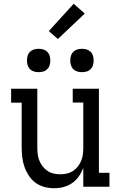

<svg xmlns="http://www.w3.org/2000/svg" viewBox="-20 -991 640 1019"><path d="M267 8Q241 8 215 1Q189 -6 168 -21.5Q147 -37 132.5 -59.5Q118 -82 109.5 -106.5Q101 -131 98 -157.5Q95 -184 95 -210V-446H39V-520H178V-210Q178 -192 180 -174Q182 -156 188.5 -139.5Q195 -123 206 -108.5Q217 -94 232 -84Q247 -74 264.5 -70Q282 -66 300 -66Q318 -66 335.5 -70Q353 -74 368 -84Q383 -94 394 -108.5Q405 -123 411.5 -139.5Q418 -156 420 -174Q422 -192 422 -210V-447H366V-520H505V-74H561V0H422V-100Q413 -76 398.5 -55Q384 -34 363 -19.5Q342 -5 317.5 1.5Q293 8 267 8ZM415 -608Q402 -608 390 -611.5Q378 -615 369 -624Q360 -633 356.5 -645Q353 -657 353 -670Q353 -683 356.5 -695Q360 -707 369 -716Q378 -725 390 -728.5Q402 -732 415 -732Q428 -732 440 -728.5Q452 -725 461 -716Q470 -707 473.5 -695Q477 -683 477 -670Q477 -657 473.5 -645Q470 -633 461 -624Q452 -615 440 -611.5Q428 -608 415 -608ZM185 -608Q172 -608 160 -611.5Q148 -615 139 -624Q130 -633 126.5 -645Q123 -657 123 -670Q123 -683 126.5 -695Q130 -707 139 -716Q148 -725 160 -728.5Q172 -732 185 -732Q198 -732 210 -728.5Q222 -725 231 -716Q240 -707 243.5 -695Q247 -683 247 -670Q247 -657 243.5 -645Q240 -633 231 -624Q222 -615 210 -611.5Q198 -608 185 -608ZM287 -784 239 -826 371 -971 430 -919Z"/></svg>

Font: Iosevka Etoile
Style: Regular
Weight: 400
Designer: Belleve Invis
Foundry: Belleve Invis
Version: Version 33.2.4